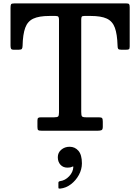

<svg xmlns="http://www.w3.org/2000/svg" viewBox="-20 -770 826 1131"><path d="M200.5 -22V-59.5Q200.5 -72 205 -75.5Q209.5 -79 222 -79H299Q317.5 -79 322.5 -84Q327.5 -89 327.5 -108V-654.5Q327.5 -667 323.5 -671.5Q319.5 -676 307 -676H271Q210 -676 176.2 -660.2Q142.5 -644.5 128.5 -606Q114.5 -567.5 113 -500Q112.5 -486.5 108.5 -481.8Q104.5 -477 89.5 -477H61.5Q48.5 -477 45.2 -482.8Q42 -488.5 42 -501V-723Q42 -739.5 45.2 -744.8Q48.5 -750 65 -750H723Q737 -750 740.5 -745.5Q744 -741 744 -726.5V-496.5Q744 -483 739.5 -480Q735 -477 721 -477H695Q679.5 -477 676 -482.5Q672.5 -488 672.5 -501.5Q670.5 -569 656.5 -607Q642.5 -645 609 -660.5Q575.5 -676 515 -676H477.5Q464.5 -676 461.5 -671.5Q458.5 -667 458.5 -654.5V-111Q458.5 -90.5 462.8 -84.8Q467 -79 487 -79H562Q577.5 -79 581.5 -74Q585.5 -69 585.5 -53.5V-23Q585.5 -7 578.2 -3.5Q571 0 556.5 0H224.5Q209.5 0 205 -3.5Q200.5 -7 200.5 -22ZM320.5 156Q320.5 129 341 111.8Q361.5 94.5 390 94.5Q421.5 94.5 442 118.2Q462.5 142 462.5 192Q462.5 227.5 444.8 260.2Q427 293 398 315.2Q369 337.5 334.5 341Q329 341.5 326.5 340.5Q324 339.5 324 333V306.5Q324 298.5 334 297Q364 293 387.2 268.5Q410.5 244 412 213.5Q412 208 404 212.5Q395 217.5 377.5 217.5Q351.5 217.5 336 200.2Q320.5 183 320.5 156Z"/></svg>

Font: Besley SemiBold
Style: Regular
Weight: 600
Designer: Owen Earl
Foundry: indestructible type*
Version: Version 2.001; ttfautohint (v1.8.3)